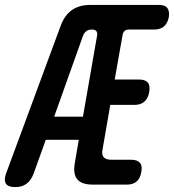

<svg xmlns="http://www.w3.org/2000/svg" viewBox="-71 -750 707 780"><path d="M233 -88 249 -182H115L66 -46Q56 -18 37.5 -4Q19 10 -9.5 10Q-38 10 -47 -4Q-56 -18 -46 -46L175 -644Q191 -688 221 -709Q251 -730 296 -730H574Q599 -730 608.5 -718Q618 -706 615 -681Q610 -656 595.5 -643Q581 -630 556 -630H453Q442 -630 435.5 -624.5Q429 -619 427 -608L395 -427H493Q519 -427 529.5 -414.5Q540 -402 535 -376Q531 -351 516 -337.5Q501 -324 476 -324H377L346 -145Q341 -122 350 -111.5Q359 -101 382 -101H462Q487 -101 497.5 -88.5Q508 -76 503 -51Q499 -26 484.5 -13Q470 0 444 0H306Q261 0 243 -21.5Q225 -43 233 -88ZM266 -276 323 -603Q326 -617 320.5 -623.5Q315 -630 302 -630Q289 -630 280 -623.5Q271 -617 266 -604L149 -276Z"/></svg>

Font: Maple Mono NL SemiBold
Style: Italic
Weight: 600
Italic angle: -10°
Monospace: yes
Designer: subframe7536
Version: Version 7.000